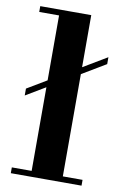

<svg xmlns="http://www.w3.org/2000/svg" viewBox="-85 -799 539 849"><g transform="rotate(10 184.0 -375.0)"><path d="M26.5 -349V-380L361.5 -580V-549ZM254.5 -750V-26H343V0H25.5V-26H114.5V-724H25.5V-750Z"/></g></svg>

Font: Bodoni Moda 9pt
Style: Bold
Weight: 700
Designer: Owen Earl
Foundry: indestructible type
Version: Version 2.005